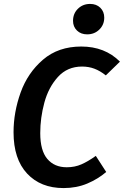

<svg xmlns="http://www.w3.org/2000/svg" viewBox="-20 -943 631 978"><path d="M591 -629 519 -559Q490 -582 461 -593Q432 -604 398 -604Q323 -604 275 -551Q227 -498 206 -420.5Q185 -343 185 -265Q185 -176 221 -133.5Q257 -91 320 -91Q361 -91 395 -106Q429 -121 468 -149L521 -67Q479 -31 424.5 -8Q370 15 304 15Q187 15 118 -59Q49 -133 49 -269Q49 -371 85 -471.5Q121 -572 199 -639Q277 -706 394 -706Q514 -706 591 -629ZM352 -837Q352 -874 377 -898.5Q402 -923 439 -923Q471 -923 491 -903.5Q511 -884 511 -853Q511 -817 486 -792.5Q461 -768 424 -768Q392 -768 372 -787.5Q352 -807 352 -837Z"/></svg>

Font: FiraGO Medium
Style: Italic
Weight: 500
Italic angle: -8°
Designer: bBox Type GmbH
Foundry: bBox Type GmbH
Version: Version 1.001